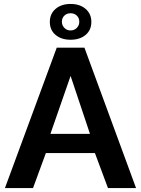

<svg xmlns="http://www.w3.org/2000/svg" viewBox="-20 -951 712 971"><path d="M261 -906Q290 -931 337 -931Q384 -931 413 -906Q442 -881 442 -840Q442 -799 413 -774.5Q384 -750 337 -750Q290 -750 261 -774.5Q232 -799 232 -840Q232 -881 261 -906ZM293 -841Q293 -823 305.5 -810Q318 -797 337 -797Q355 -797 368 -809.5Q381 -822 381 -841Q381 -860 368.5 -872Q356 -884 337 -884Q318 -884 305.5 -872Q293 -860 293 -841ZM267 -710H407L668 0H526L460 -177H212L147 0H5ZM435 -274 337 -567 235 -274Z"/></svg>

Font: Raleway-v4020
Style: Bold
Weight: 700
Designer: Matt McInerney, Pablo Impallari, Rodrigo Fuenzalida
Foundry: Matt McInerney, Pablo Impallari, Rodrigo Fuenzalida
Version: Version 4.020;PS 004.020;hotconv 1.0.88;makeotf.lib2.5.64775